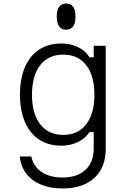

<svg xmlns="http://www.w3.org/2000/svg" viewBox="-20 -852 740 1086"><path d="M578 -10Q578 60 549 110Q520 160 465.5 187Q411 214 334 214Q265 214 212.5 192.5Q160 171 129 130.5Q98 90 92 33H157Q169 90 215.5 121Q262 152 334 152Q417 152 463.5 108.5Q510 65 510 -13V-105H486Q463 -69 420.5 -48.5Q378 -28 327 -28Q254 -28 201.5 -62.5Q149 -97 121 -162Q93 -227 93 -316Q93 -407 121 -472Q149 -537 201.5 -571.5Q254 -606 327 -606Q379 -606 421.5 -585.5Q464 -565 486 -528H510V-593H578ZM161 -316Q161 -209 207.5 -149Q254 -89 338 -89Q421 -89 467.5 -149Q514 -209 514 -316Q514 -424 467.5 -483.5Q421 -543 338 -543Q254 -543 207.5 -483.5Q161 -424 161 -316ZM354 -684Q329 -684 315 -702.5Q301 -721 301 -758Q301 -796 315 -814Q329 -832 354 -832Q380 -832 393.5 -814Q407 -796 407 -758Q407 -721 393.5 -702.5Q380 -684 354 -684Z"/></svg>

Font: Martian Mono SemiExpanded ExtraLight
Style: Regular
Weight: 250
Monospace: yes
Version: Version 0.930